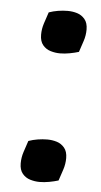

<svg xmlns="http://www.w3.org/2000/svg" viewBox="-45 -571 322 612"><g transform="rotate(5 116.0 -264.5)"><path d="M165 1Q152 5 136 8Q120 11 105 11Q90 11 75 6.5Q60 2 50 -10Q40 -22 40 -43Q40 -62 46 -80Q52 -98 58 -116Q72 -121 87.5 -123.5Q103 -126 118 -126Q134 -126 148.5 -121.5Q163 -117 173 -105Q183 -93 183 -72Q183 -53 177 -35Q171 -17 165 1ZM194 -413Q181 -409 165 -406Q149 -403 134 -403Q119 -403 104 -407.5Q89 -412 79 -424Q69 -436 69 -457Q69 -476 75 -494Q81 -512 87 -530Q101 -535 116.5 -537.5Q132 -540 147 -540Q163 -540 177.5 -535.5Q192 -531 202 -519Q212 -507 212 -486Q212 -467 206 -449Q200 -431 194 -413Z"/></g></svg>

Font: Merienda
Style: Regular
Weight: 400
Designer: Eduardo Rodriguez Tunni
Foundry: Eduardo Rodriguez Tunni
Version: Version 2.001